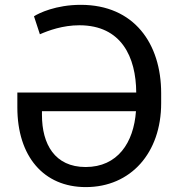

<svg xmlns="http://www.w3.org/2000/svg" viewBox="-20 -757 732 787"><path d="M311.1 -737.2C208.8 -737.2 139.2 -703.1 119.3 -690.3L143.5 -616.5C179 -632.1 237.2 -653.4 305.4 -653.4C477.6 -653.4 537.6 -523.1 538.4 -377.8H51.1V-316.8C51.1 -116.5 158.4 9.9 331.7 9.9C516.3 9.9 640.6 -130.7 640.6 -333.8V-375C640.6 -578.1 529.8 -737.2 311.1 -737.2ZM537.3 -301.1C528.1 -171.9 462 -72.4 331 -72.4C204.5 -72.4 152 -166.2 152 -285.5V-301.1Z"/></svg>

Font: Karasuma Gothic
Style: Regular
Weight: 400
Designer: Rasmus Andersson, Ryoko Nishizuka
Foundry: Genbu
Version: Version 1.00